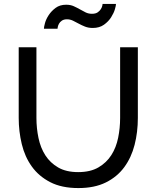

<svg xmlns="http://www.w3.org/2000/svg" viewBox="-20 -950 795 975"><path d="M378 5Q293 5 235 -25Q177 -55 141.5 -104.5Q106 -154 90.5 -218.5Q75 -283 75 -351V-710H165V-351Q165 -299 175.5 -249Q186 -199 210.5 -161Q235 -123 275.5 -99.5Q316 -76 377 -76Q439 -76 480 -100Q521 -124 545.5 -162.5Q570 -201 580 -250.5Q590 -300 590 -351V-710H680V-351Q680 -279 663.5 -214.5Q647 -150 611 -101Q575 -52 517.5 -23.5Q460 5 378 5ZM451 -808Q429 -808 411.5 -815Q394 -822 379.5 -830Q365 -838 350.5 -845Q336 -852 320 -852Q304 -852 294 -845Q284 -838 279.5 -829.5Q275 -821 273.5 -813.5Q272 -806 272 -804H203Q203 -813 208.5 -833Q214 -853 227.5 -873.5Q241 -894 262.5 -910Q284 -926 316 -926Q338 -926 354.5 -918.5Q371 -911 386 -902.5Q401 -894 415 -887Q429 -880 447 -880Q465 -880 475.5 -887Q486 -894 492 -903.5Q498 -913 499.5 -921Q501 -929 501 -930H569Q569 -922 563.5 -903Q558 -884 544.5 -862.5Q531 -841 508 -824.5Q485 -808 451 -808Z"/></svg>

Font: Rising Sun
Style: Regular
Weight: 400
Designer: Matt McInerney, Pablo Impallari, Rodrigo Fuenzalida (Raleway font), Stephen Hutchings (Greek), Cristiano Sobral (main ch
Foundry: The Rising Sun Project Authors
Version: Version 4.327; ttfautohint (v1.8.4.7-5d5b-dirty)